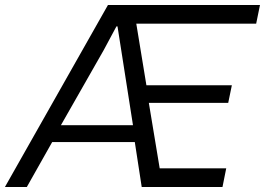

<svg xmlns="http://www.w3.org/2000/svg" viewBox="-49 -749 1062 769"><path d="M-29.3 0 383.4 -729H992.3L977 -654.1H496.9L537.4 -407.4H879.6L865.1 -337.1H547.1L590.6 -74.9H857.1L842.1 0H518.6L490.9 -180H160L58.4 0ZM195 -247.6H483.6L437.1 -544.7L421.6 -643.4H417.4L366.4 -548.3Z"/></svg>

Font: Mona Sans ExtraLight
Style: Italic
Weight: 200
Italic angle: -11.6951°
Designer: Deni Anggara
Foundry: GitHub
Version: Version 2.000